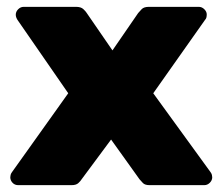

<svg xmlns="http://www.w3.org/2000/svg" viewBox="-20 -540 649 560"><path d="M33 0Q23 0 16.5 -7Q10 -14 10 -23Q10 -26 11 -30Q12 -34 15 -38L179 -268L31 -482Q29 -485 27.5 -489Q26 -493 26 -497Q26 -506 33 -513Q40 -520 49 -520H202Q216 -520 223 -513.5Q230 -507 233 -502L308 -393L383 -502Q387 -507 393.5 -513.5Q400 -520 414 -520H560Q569 -520 576 -513Q583 -506 583 -498Q583 -493 582 -489Q581 -485 578 -482L427 -268L594 -38Q597 -34 598 -30Q599 -26 599 -23Q599 -14 592 -7Q585 0 576 0H416Q403 0 397 -6Q391 -12 387 -17L304 -133L218 -17Q215 -12 208.5 -6Q202 0 189 0Z"/></svg>

Font: Rubik ExtraBold
Style: Regular
Weight: 800
Designer: Hubert and Fischer
Foundry: Hubert and Fischer
Version: Version 2.300;gftools[0.9.30]